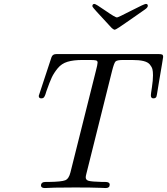

<svg xmlns="http://www.w3.org/2000/svg" viewBox="-20 -950 844 970"><path d="M175.8 -465.8 240.2 -661.1Q246.1 -677.2 265.1 -676.8H782.2Q794.4 -676.8 799.3 -674.3Q804.2 -671.9 804.2 -662.1Q804.2 -659.2 798.6 -626.7Q793 -594.2 784.9 -546.1Q776.9 -498 772.9 -473.1Q771 -460 767.1 -457Q763.2 -453.1 754.9 -453.1Q741.7 -453.1 742.2 -469.2Q742.2 -475.1 747.6 -509.5Q752.9 -543.9 752.9 -569.8Q752.9 -588.9 750 -600.3Q747.1 -611.8 737.1 -624Q727.1 -636.2 705.1 -641.6Q683.1 -647 647 -647H602.1Q571.3 -647 563.7 -639.4Q556.2 -631.8 545.9 -590.8L416 -70.8Q413.1 -59.6 413.1 -54.2Q413.1 -40 429 -36.1Q444.8 -32.2 496.1 -30.8H512.2Q534.2 -30.8 534.2 -17.1Q534.2 0 514.2 0Q510.3 0 490.2 -1Q470.2 -2 435.1 -2.4Q399.9 -2.9 359.9 -2.9Q306.6 -2.9 256.8 -2L207 0Q187 0 187 -13.2Q188 -31.2 210.9 -30.8H226.1Q291 -31.7 309.6 -39.3Q328.1 -46.9 335.9 -79.1L463.9 -589.8Q472.7 -623 473.1 -633.8Q473.1 -642.6 465.1 -644.8Q457 -647 432.1 -647H397Q351.1 -647 321 -637.9Q291 -628.9 271.5 -605Q252 -581.1 241.5 -558.6Q231 -536.1 214.8 -490.2Q212.9 -484.4 211.9 -481Q211.9 -480 210.4 -476.1Q209 -472.2 208.5 -470.7Q208 -469.2 206.5 -466.1Q205.1 -462.9 204.1 -461.4Q203.1 -460 201.7 -458Q200.2 -456.1 198 -455.1Q195.8 -454.1 193.8 -453.6Q191.9 -453.1 189 -453.1Q175.8 -452.6 175.8 -465.8ZM446.8 -919.9Q446.8 -929.7 457 -930.2Q463.9 -930.2 512.9 -896Q562 -861.8 570.8 -861.8Q576.7 -861.8 642.8 -896Q709 -930.2 716.8 -930.2Q726.6 -930.2 726.8 -921.1Q727.1 -912.1 711.9 -901.9Q682.1 -880.9 639.2 -851.1Q567.4 -800.3 560.1 -799.8Q557.1 -799.8 552.5 -802.5Q547.9 -805.2 544.9 -808.1Q542 -811 537.6 -815.9Q533.2 -820.8 530.8 -823.2Q449.7 -910.2 448.2 -915Q446.8 -917 446.8 -919.9Z"/></svg>

Font: CMU Classical Serif
Style: Italic
Weight: 500
Italic angle: -14.04°
Version: Version 0.7.0